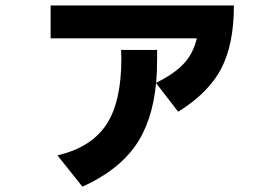

<svg xmlns="http://www.w3.org/2000/svg" viewBox="-20 -619 1040 713"><path d="M168 -476.6V-598.6H848.6Q848.6 -454.1 801.3 -363.8Q753.9 -273.4 641.6 -204.1L559.6 -310.5Q545.9 -166 481 -75.2Q416 15.6 286.1 74.2L193.4 -42Q318.4 -71.3 374.5 -155.8Q430.7 -240.2 430.7 -401.4L429.7 -433.6H563.5V-403.3Q563.5 -349.6 559.6 -311.5Q628.9 -345.7 663.6 -383.8Q698.2 -421.9 710.9 -476.6Z"/></svg>

Font: GenEi M Gothic v2 Bold
Style: Regular
Weight: 700
Version: Version 2.0